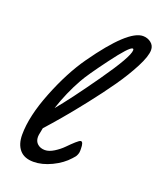

<svg xmlns="http://www.w3.org/2000/svg" viewBox="-139 -820 773 927"><g transform="rotate(20 247.0 -357.0)"><path d="M494.1 -682.1Q494.1 -650.4 463.9 -592Q433.6 -533.7 391.1 -472.9Q348.6 -412.1 294.9 -343.8Q241.2 -275.4 202.1 -229.5Q163.1 -183.6 131.8 -148.9Q131.3 -143.1 127.7 -127.2Q124 -111.3 124 -102.1Q124 -79.1 138.9 -66.2Q153.8 -53.2 176.8 -53.2Q197.8 -53.2 222.9 -68.8Q248 -84.5 266.6 -103.5Q285.2 -122.6 302.5 -138.2Q319.8 -153.8 326.2 -153.8Q338.9 -153.8 338.9 -118.2V-108.4Q338.9 -98.1 335 -88.9Q331.1 -79.6 327.9 -75.7Q324.7 -71.8 315.9 -62Q285.6 -27.8 237.1 -4.4Q188.5 19 144 19Q96.7 19 72.8 -9Q48.8 -37.1 48.8 -85.9Q48.8 -181.2 99.9 -309.8Q150.9 -438.5 214.8 -528.8Q358.9 -732.9 435.1 -732.9Q458.5 -732.9 476.3 -719Q494.1 -705.1 494.1 -682.1ZM413.1 -651.9Q413.1 -659.2 408.2 -659.2Q391.1 -659.2 318.4 -561.5Q245.6 -463.9 224.1 -424.8Q180.7 -347.7 151.9 -259.8Q209.5 -328.1 311.3 -472.9Q413.1 -617.7 413.1 -651.9Z"/></g></svg>

Font: Yellowtail
Style: Regular
Weight: 400
Designer: Astigmatic (AOETI)
Foundry: Astigmatic (AOETI)
Version: Version 1.000